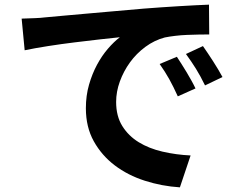

<svg xmlns="http://www.w3.org/2000/svg" viewBox="-20 -764 1040 825"><path d="M740 -520Q749 -506 760 -489Q771 -472 782 -453.5Q793 -435 803 -417Q813 -399 820 -384L744 -350Q725 -392 707.5 -423.5Q690 -455 666 -489ZM852 -566Q861 -553 872.5 -536Q884 -519 895.5 -501Q907 -483 917.5 -465.5Q928 -448 936 -433L861 -397Q841 -438 822 -468.5Q803 -499 779 -532ZM73 -684Q103 -685 129.5 -686Q156 -687 170 -689Q201 -692 246.5 -696Q292 -700 347.5 -705Q403 -710 466.5 -715.5Q530 -721 598 -727Q675 -733 750 -737.5Q825 -742 878 -744L879 -616Q859 -616 834 -615.5Q809 -615 783.5 -614Q758 -613 733 -610Q708 -607 688 -603Q643 -591 604.5 -562.5Q566 -534 538.5 -496Q511 -458 495 -414Q479 -370 479 -326Q479 -265 505.5 -222.5Q532 -180 576 -153Q620 -126 678 -112.5Q736 -99 799 -96L753 41Q675 36 602 12.5Q529 -11 473 -53.5Q417 -96 383 -157Q349 -218 349 -299Q349 -353 362.5 -400Q376 -447 397 -486Q418 -525 444 -555Q470 -585 495 -604Q463 -601 411 -595Q359 -589 301.5 -582Q244 -575 186.5 -566Q129 -557 86 -548Z"/></svg>

Font: SpoqaHanSans-Bold
Style: Regular
Weight: 700
Designer: [Spoqa Han Sans] Dong-huui Kim \uAE40 \uB3D9 \uD718   [Noto Sans] Ryoko NISHIZUKA \u897F \u585A \u6DBC \u5B50  (kana & i
Foundry: Spoqa (http://www.spoqa-han-sans.com)
Version: Version 2.000